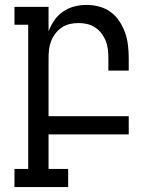

<svg xmlns="http://www.w3.org/2000/svg" viewBox="-20 -548 640 783"><path d="M258 215H39V141H95V-447H39V-520H178V-420Q187 -444 201.5 -465Q216 -486 237 -500.5Q258 -515 282.5 -521.5Q307 -528 333 -528Q359 -528 385 -521Q411 -514 432 -498.5Q453 -483 467.5 -460.5Q482 -438 490.5 -413.5Q499 -389 502 -362.5Q505 -336 505 -310V-260H422V-310Q422 -328 420 -346Q418 -364 411.5 -380.5Q405 -397 394 -411.5Q383 -426 368 -436Q353 -446 335.5 -450Q318 -454 300 -454Q282 -454 264.5 -450Q247 -446 232 -436Q217 -426 206 -411.5Q195 -397 188.5 -380.5Q182 -364 180 -346Q178 -328 178 -310V-74H505V0H178V141H258Z"/></svg>

Font: Iosevka HT Extended
Style: Regular
Weight: 400
Width: 7
Monospace: yes
Designer: Belleve Invis
Foundry: Belleve Invis
Version: Version 32.3.0; ttfautohint (v1.8.4)